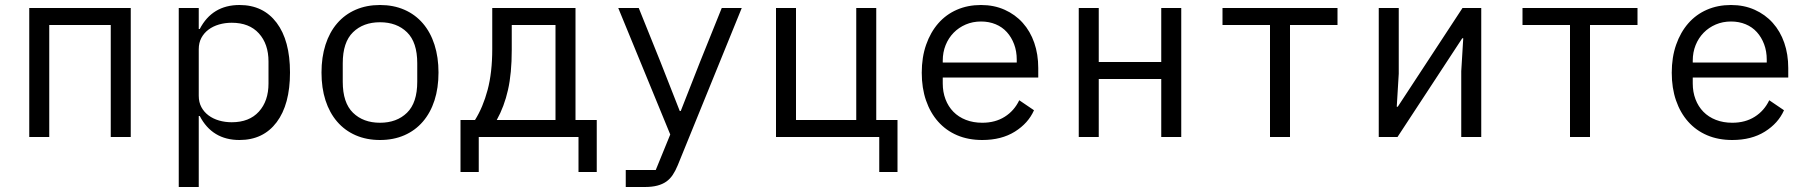

<svg xmlns="http://www.w3.org/2000/svg" viewBox="-20 -548 7240 768"><path d="M97 -516H503V0H423V-448H177V0H97Z M695 -516H775V-432H779Q829 -528 938 -528Q1033 -528 1086.5 -457Q1140 -386 1140 -258Q1140 -130 1086.5 -59Q1033 12 938 12Q829 12 779 -84H775V200H695ZM1054 -214V-302Q1054 -372 1015.5 -414.5Q977 -457 907 -457Q880 -457 856 -450Q832 -443 814 -429.5Q796 -416 785.5 -396.5Q775 -377 775 -351V-165Q775 -139 785.5 -119.5Q796 -100 814 -86.5Q832 -73 856 -66Q880 -59 907 -59Q977 -59 1015.5 -101.5Q1054 -144 1054 -214Z M1266 -258Q1266 -319 1282 -369Q1298 -419 1328.5 -454.5Q1359 -490 1402.5 -509Q1446 -528 1500 -528Q1554 -528 1597.5 -509Q1641 -490 1671.5 -454.5Q1702 -419 1718 -369Q1734 -319 1734 -258Q1734 -196 1718 -146.5Q1702 -97 1671.5 -61.5Q1641 -26 1597.5 -7Q1554 12 1500 12Q1446 12 1402.5 -7Q1359 -26 1328.5 -61.5Q1298 -97 1282 -146.5Q1266 -196 1266 -258ZM1649 -221V-295Q1649 -379 1608 -419Q1567 -459 1500 -459Q1433 -459 1392 -419Q1351 -379 1351 -295V-221Q1351 -137 1392 -97Q1433 -57 1500 -57Q1567 -57 1608 -97Q1649 -137 1649 -221Z M1822 -68H1880Q1912 -119 1930.5 -188.5Q1949 -258 1949 -352V-516H2282V-68H2367V140H2294V0H1895V140H1822ZM2202 -68V-448H2027V-348Q2027 -255 2012 -188.5Q1997 -122 1967 -68Z M2867 -516H2947L2691 113Q2682 135 2671 151.5Q2660 168 2645 178.5Q2630 189 2609 194.5Q2588 200 2559 200H2483V132H2603L2661 -10L2453 -516H2535L2622 -300L2699 -104H2703L2780 -300Z M3497 0H3084V-516H3164V-68H3405V-516H3485V-68H3570V140H3497Z M3667 -257Q3667 -319 3684.5 -369Q3702 -419 3733 -454.5Q3764 -490 3807.5 -509Q3851 -528 3904 -528Q3956 -528 3998.5 -509Q4041 -490 4071 -456.5Q4101 -423 4117 -377Q4133 -331 4133 -276V-238H3751V-214Q3751 -180 3762 -151Q3773 -122 3793.5 -101Q3814 -80 3843.5 -68.5Q3873 -57 3909 -57Q3961 -57 3999 -81Q4037 -105 4057 -147L4116 -107Q4093 -55 4039.5 -21.5Q3986 12 3909 12Q3853 12 3808.5 -7Q3764 -26 3732.5 -61.5Q3701 -97 3684 -146.5Q3667 -196 3667 -257ZM3751 -305V-298H4047V-309Q4047 -343 4036.5 -371Q4026 -399 4007.5 -419.5Q3989 -440 3962.5 -451Q3936 -462 3904 -462Q3871 -462 3843 -450Q3815 -438 3794.5 -417Q3774 -396 3762.5 -367.5Q3751 -339 3751 -305Z M4295 -516H4375V-300H4625V-516H4705V0H4625V-232H4375V0H4295Z M5060 -448H4870V-516H5330V-448H5140V0H5060Z M5495 -516H5575V-253L5567 -121H5571L5830 -516H5905V0H5825V-263L5833 -395H5829L5570 0H5495Z M6260 -448H6070V-516H6530V-448H6340V0H6260Z M6667 -257Q6667 -319 6684.5 -369Q6702 -419 6733 -454.5Q6764 -490 6807.5 -509Q6851 -528 6904 -528Q6956 -528 6998.5 -509Q7041 -490 7071 -456.5Q7101 -423 7117 -377Q7133 -331 7133 -276V-238H6751V-214Q6751 -180 6762 -151Q6773 -122 6793.5 -101Q6814 -80 6843.5 -68.5Q6873 -57 6909 -57Q6961 -57 6999 -81Q7037 -105 7057 -147L7116 -107Q7093 -55 7039.5 -21.5Q6986 12 6909 12Q6853 12 6808.5 -7Q6764 -26 6732.5 -61.5Q6701 -97 6684 -146.5Q6667 -196 6667 -257ZM6751 -305V-298H7047V-309Q7047 -343 7036.5 -371Q7026 -399 7007.5 -419.5Q6989 -440 6962.5 -451Q6936 -462 6904 -462Q6871 -462 6843 -450Q6815 -438 6794.5 -417Q6774 -396 6762.5 -367.5Q6751 -339 6751 -305Z"/></svg>

Font: IBM Plaex Mono
Style: Regular
Weight: 400
Designer: Mike Abbink, Paul van der Laan, Pieter van Rosmalen
Foundry: Bold Monday
Version: Version 2.003